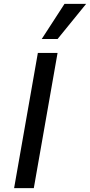

<svg xmlns="http://www.w3.org/2000/svg" viewBox="-20 -974 466 994"><path d="M176 -700H278L155 0H53ZM314 -954H426L278 -772H196Z"/></svg>

Font: Niramit Medium
Style: Italic
Weight: 500
Italic angle: -10°
Designer: Katatrad Aksorn Co.,Ltd.
Foundry: Cadson Demak Co.,Ltd.
Version: Version 1.000; ttfautohint (v1.6)